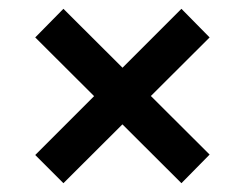

<svg xmlns="http://www.w3.org/2000/svg" viewBox="-20 -530 556 436"><path d="M124 -114 60 -178 392 -510 456 -445ZM392 -114 60 -445 124 -510 456 -179Z"/></svg>

Font: Bricolage Grotesque 96pt ExtraBold Medium
Style: Regular
Weight: 500
Version: Version 1.001;gftools[0.9.33.dev8+g029e19f]